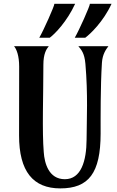

<svg xmlns="http://www.w3.org/2000/svg" viewBox="-20 -993 625 1022"><path d="M434.6 -653.3C448.7 -489.7 441.4 -359.9 440.9 -250.5C440.4 -135.7 411.6 -39.1 325.2 -39.1C239.3 -39.1 216.8 -124.5 212.9 -183.1C203.6 -291.5 210.9 -486.3 210.9 -648.4C210.9 -706.1 226.6 -731.4 239.7 -747.1H54.7C68.4 -731.4 82 -695.8 82 -638.7L81.5 -272.9C81.1 -80.1 156.7 9.8 300.8 9.8C451.7 9.8 515.6 -70.8 515.6 -282.7C515.6 -367.7 514.6 -531.7 522.5 -658.2C525.4 -705.6 545.4 -731.4 557.1 -747.1H397C412.6 -728.5 429.7 -710.4 434.6 -653.3ZM379.9 -972.7H269.5C269.5 -960.4 212.9 -833.5 189 -792H244.6C272 -812 336.9 -878.9 379.9 -972.7ZM573.7 -972.7H458.5C458.5 -960.4 401.9 -833.5 377.9 -792H433.6C460.9 -812 530.8 -878.9 573.7 -972.7Z"/></svg>

Font: Amarante
Style: Regular
Weight: 400
Designer: Karolina Lach
Foundry: Sorkin Type Co.
Version: Version 1.001